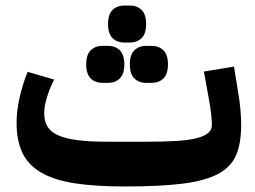

<svg xmlns="http://www.w3.org/2000/svg" viewBox="-20 -663 923 695"><path d="M431 12Q322 12 247.5 0Q173 -12 127 -39.5Q81 -67 60.5 -111Q40 -155 40 -220Q40 -260 50.5 -308Q61 -356 80 -403L176 -375Q159 -341 149.5 -309.5Q140 -278 140 -253Q140 -224 152 -204.5Q164 -185 191 -173Q218 -161 262 -155.5Q306 -150 371 -150H511Q577 -150 622 -153Q667 -156 694.5 -163.5Q722 -171 734.5 -182.5Q747 -194 747 -211Q747 -226 744.5 -249.5Q742 -273 735 -311L718 -404L827 -422L842 -329Q847 -302 850 -269Q853 -236 853 -211Q853 -144 834.5 -101Q816 -58 768.5 -33Q721 -8 639.5 2Q558 12 431 12ZM509 -363Q483 -363 466.5 -379Q450 -395 450 -430Q450 -465 466.5 -481Q483 -497 509 -497H529Q555 -497 571.5 -481Q588 -465 588 -430Q588 -395 571.5 -379Q555 -363 529 -363ZM351 -363Q325 -363 308.5 -379Q292 -395 292 -430Q292 -465 308.5 -481Q325 -497 351 -497H371Q397 -497 413.5 -481Q430 -465 430 -430Q430 -395 413.5 -379Q397 -363 371 -363ZM430 -509Q404 -509 387.5 -525Q371 -541 371 -576Q371 -611 387.5 -627Q404 -643 430 -643H450Q476 -643 492.5 -627Q509 -611 509 -576Q509 -541 492.5 -525Q476 -509 450 -509Z"/></svg>

Font: IBM Plex Arabic
Style: Bold
Weight: 700
Designer: Mike Abbink, Paul van der Laan, Pieter van Rosmalen, Wael Morcos, Khajak Apelian
Foundry: Bold Monday
Version: Version 1.0